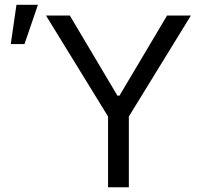

<svg xmlns="http://www.w3.org/2000/svg" viewBox="-20 -793 857 813"><path d="M174.7 -727.3H275.6L477.3 -387.8H485.8L687.5 -727.3H788.4L525.6 -299.7V0H437.5V-299.7ZM25.6 -606.5 49.7 -772.7H140.6L83.8 -606.5Z"/></svg>

Font: Inter P
Style: Regular
Weight: 400
Designer: Rasmus Andersson
Foundry: rsms
Version: Version 3.018;git-588b23468